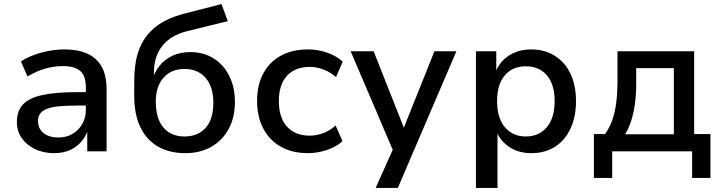

<svg xmlns="http://www.w3.org/2000/svg" viewBox="-20 -744 3544 944"><path d="M246 9Q194 9 152 -11Q110 -31 86.5 -65.5Q63 -100 63 -143Q63 -198 92.5 -230Q122 -262 187 -276.5Q252 -291 359 -291H417V-225H362Q308 -225 271 -221.5Q234 -218 211 -209Q188 -200 177.5 -185.5Q167 -171 167 -149Q167 -111 194.5 -89.5Q222 -68 267 -68Q306 -68 336 -85.5Q366 -103 384 -133.5Q402 -164 402 -202V-315Q402 -371 374.5 -395Q347 -419 289 -419Q246 -419 203.5 -407Q161 -395 115 -368L83 -442Q112 -461 147.5 -474Q183 -487 221.5 -494Q260 -501 297 -501Q364 -501 410 -480Q456 -459 480 -416Q504 -373 504 -304V0H409V-107H413Q402 -73 379 -46.5Q356 -20 322.5 -5.5Q289 9 246 9Z M891 9Q814 9 757.5 -23Q701 -55 670.5 -118Q640 -181 640 -272V-346Q640 -398 648 -442.5Q656 -487 674 -524Q692 -561 721.5 -591Q751 -621 794 -643Q837 -665 894 -679L1069 -724L1100 -640L901 -591Q820 -571 778.5 -519Q737 -467 737 -390V-352H729Q741 -392 766 -422.5Q791 -453 829 -470.5Q867 -488 916 -488Q964 -488 1003.5 -471Q1043 -454 1072.5 -422Q1102 -390 1118.5 -344.5Q1135 -299 1135 -243Q1135 -166 1104 -109.5Q1073 -53 1018.5 -22Q964 9 891 9ZM887 -73Q953 -73 991 -115.5Q1029 -158 1029 -239Q1029 -317 991 -361Q953 -405 887 -405Q822 -405 784 -362Q746 -319 746 -245Q746 -161 783.5 -117Q821 -73 887 -73Z M1494 9Q1417 9 1361 -22.5Q1305 -54 1274.5 -112Q1244 -170 1244 -248Q1244 -326 1274.5 -383Q1305 -440 1361.5 -470.5Q1418 -501 1494 -501Q1543 -501 1589 -485Q1635 -469 1665 -441L1632 -365Q1604 -390 1569.5 -402.5Q1535 -415 1503 -415Q1431 -415 1391 -371.5Q1351 -328 1351 -247Q1351 -166 1391 -121.5Q1431 -77 1503 -77Q1535 -77 1569 -89.5Q1603 -102 1630 -127L1664 -50Q1635 -23 1588.5 -7Q1542 9 1494 9Z M1827 180 1924 -37V23L1704 -492H1817L1974 -95H1957L2116 -492H2224L1936 180Z M2320 180V-492H2420V-385H2415Q2434 -439 2481 -470Q2528 -501 2592 -501Q2658 -501 2708 -469.5Q2758 -438 2785 -381Q2812 -324 2812 -246Q2812 -170 2785 -112Q2758 -54 2709 -22.5Q2660 9 2592 9Q2529 9 2483.5 -21.5Q2438 -52 2420 -102H2426V180ZM2565 -73Q2630 -73 2668.5 -118.5Q2707 -164 2707 -247Q2707 -329 2669 -373.5Q2631 -418 2565 -418Q2500 -418 2462 -373.5Q2424 -329 2424 -247Q2424 -164 2462.5 -118.5Q2501 -73 2565 -73Z M2900 131V-85H2955Q2978 -118 2991 -155.5Q3004 -193 3010 -240.5Q3016 -288 3016 -349V-492H3393V-85H3473V131H3383V0H2990V131ZM3054 -84H3293V-409H3108V-328Q3108 -257 3095 -194Q3082 -131 3054 -84Z"/></svg>

Font: NunitoSans_10ptSemiBold
Style: Regular
Weight: 600
Designer: Vernon Adams
Foundry: Vernon Adams
Version: Version 3.101;gftools[0.9.27]